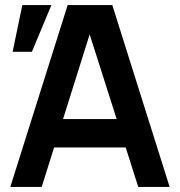

<svg xmlns="http://www.w3.org/2000/svg" viewBox="-20 -740 712 760"><path d="M247.8 -720H424.5L651.5 0H527.3L321.5 -646H348.2L145 0H20.8ZM147.5 -268.7H525.5V-156.2H147.5ZM30 -535H106.3L183.5 -720H68.4Z"/></svg>

Font: Tap Sans
Style: Regular
Weight: 400
Designer: Tap Payments
Foundry: Tap Payments
Version: Version 1.001;Glyphs 3.1.2 (3151)